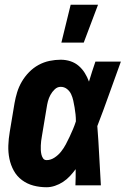

<svg xmlns="http://www.w3.org/2000/svg" viewBox="-20 -779 540 807"><path d="M176 8Q147 8 120.5 1Q94 -6 72.5 -22Q51 -38 38 -61.5Q25 -85 19.5 -112Q14 -139 15 -167.5Q16 -196 21 -225L41 -345Q45 -368 52 -391Q59 -414 71.5 -435.5Q84 -457 102 -475.5Q120 -494 142 -506Q164 -518 188 -523Q212 -528 235 -528Q257 -528 276.5 -521.5Q296 -515 311 -502Q326 -489 336.5 -472Q347 -455 354 -436Q360 -457 367 -478Q374 -499 381 -520H488Q463 -452 439 -384Q415 -316 389 -249Q394 -187 397 -124.5Q400 -62 404 0H297Q298 -17 298 -34Q298 -51 298 -68Q287 -53 274 -39Q261 -25 245 -14.5Q229 -4 211 2Q193 8 176 8ZM176 -106Q193 -106 209 -116.5Q225 -127 236.5 -141.5Q248 -156 256.5 -172Q265 -188 272.5 -204Q280 -220 287 -236.5Q294 -253 299 -269Q299 -284 297.5 -298.5Q296 -313 293.5 -327.5Q291 -342 288 -356Q285 -370 279 -383Q273 -396 261.5 -405Q250 -414 235 -414Q221 -414 210 -403.5Q199 -393 192 -380Q185 -367 181.5 -353.5Q178 -340 176 -326L156 -206Q154 -196 153 -186.5Q152 -177 151.5 -167.5Q151 -158 151.5 -148.5Q152 -139 154 -130Q156 -121 161 -113.5Q166 -106 176 -106ZM238 -600 277 -759H392L332 -600Z"/></svg>

Font: Iosevka Heavy
Style: Italic
Weight: 900
Italic angle: -9°
Monospace: yes
Designer: Belleve Invis
Foundry: Belleve Invis
Version: Version 32.5.0; ttfautohint (v1.8.4)